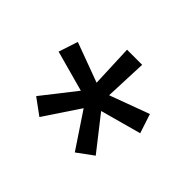

<svg xmlns="http://www.w3.org/2000/svg" viewBox="-89 -882 629 629"><g transform="rotate(45 225.0 -567.5)"><path d="M143 -388 87 -429 178 -545 36 -584 58 -651 196 -600 190 -747H260L254 -600L392 -651L414 -584L272 -545L363 -429L307 -388L225 -511Z"/></g></svg>

Font: IBM Plex Sans Arabic
Style: Regular
Weight: 400
Designer: Mike Abbink, Paul van der Laan, Pieter van Rosmalen, Wael Morcos, Khajak Apelian
Foundry: Bold Monday
Version: Version 1.005